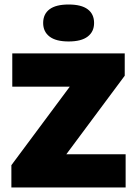

<svg xmlns="http://www.w3.org/2000/svg" viewBox="-20 -832 608 852"><path d="M30.5 0V-99L312 -477.5V-447.5H34.5V-595H533.5V-496L252 -117.5V-147.5H537.5V0ZM284.5 -648Q228 -648 199.8 -669.8Q171.5 -691.5 171.5 -730Q171.5 -769.5 199.8 -790.8Q228 -812 284.5 -812Q341 -812 369.2 -790.8Q397.5 -769.5 397.5 -730Q397.5 -691.5 369.2 -669.8Q341 -648 284.5 -648Z"/></svg>

Font: Encode Sans SC Condensed Thin ExtraBold
Style: Regular
Weight: 800
Version: Version 3.002